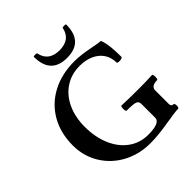

<svg xmlns="http://www.w3.org/2000/svg" viewBox="-239 -1022 1183 1183"><g transform="rotate(-45 352.0 -430.5)"><path d="M35.6 -315.9Q35.6 -422.9 82.3 -504.4Q128.9 -585.9 213.4 -630.9Q297.9 -675.8 408.7 -675.8Q439.5 -675.8 469 -672.1Q498.5 -668.5 537.1 -661.1Q562.5 -656.2 581.8 -652.8Q601.1 -649.4 613.8 -648.9Q624.5 -621.1 629.2 -583.5Q633.8 -545.9 633.8 -490.2Q633.8 -484.9 623 -481.7Q612.3 -478.5 600.8 -479.5Q589.4 -480.5 587.9 -485.8Q587.9 -529.8 566.2 -563Q544.4 -596.2 504.4 -614.5Q464.4 -632.8 412.1 -632.8Q340.3 -632.8 285.2 -596.7Q230 -560.5 199.5 -495.1Q168.9 -429.7 168.9 -344.2Q168.9 -255.4 199 -184.6Q229 -113.8 284.4 -73.5Q339.8 -33.2 412.1 -33.2Q445.8 -33.2 468.8 -38.1Q491.7 -43 503.7 -52.7Q515.6 -62.5 515.6 -78.1V-195.8Q515.6 -211.9 508.3 -219.5Q501 -227.1 481.7 -230Q462.4 -232.9 421.9 -232.9Q417.5 -232.9 415.5 -244.1Q413.6 -255.4 415.5 -266.6Q417.5 -277.8 421.9 -277.8Q479.5 -274.9 565.4 -274.9Q638.7 -274.9 688 -277.8Q692.4 -277.8 694.1 -266.6Q695.8 -255.4 694.1 -244.1Q692.4 -232.9 688 -232.9Q661.1 -232.9 647.9 -223.6Q634.8 -214.4 634.8 -195.8V-78.1Q634.8 -66.9 639.9 -61.5Q645 -56.2 655.8 -56.2Q660.2 -56.2 662.1 -46.4Q664.1 -36.6 662.1 -26.9Q660.2 -17.1 655.8 -17.1Q643.6 -17.1 614.7 -13.4Q585.9 -9.8 541 -2Q497.1 5.4 457.5 9.3Q418 13.2 384.8 13.2Q286.1 13.2 206.5 -29.8Q127 -72.8 81.3 -147.9Q35.6 -223.1 35.6 -315.9ZM252 -871.6Q252 -875.5 267.1 -875.5Q281.7 -875.5 282.2 -871.4Q290.5 -829.5 318.6 -808.5Q346.7 -787.6 393.1 -787.6Q439.6 -787.6 467.6 -808.6Q495.6 -829.6 504 -871.4Q504.9 -875.5 519.1 -875.5Q534.2 -875.5 534.2 -871.6Q534.2 -721.7 393.1 -721.7Q252 -721.7 252 -871.6Z"/></g></svg>

Font: Junicode Two Beta VF
Style: Regular
Weight: 400
Designer: Peter S. Baker
Foundry: Briery Creek Software
Version: Version 1.031 beta; ttfautohint (v1.8.1.43-b0c9)